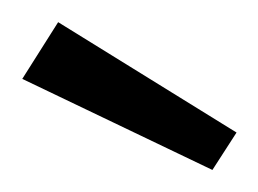

<svg xmlns="http://www.w3.org/2000/svg" viewBox="-53 -715 235 175"><path d="M162.6 -594.2 140.6 -560.1 -32.7 -643.1 0 -694.8Z"/></svg>

Font: Spartan MB
Style: Regular
Weight: 400
Designer: Matt Bailey, Mirko Velimirovic
Foundry: Matt Bailey
Version: Version 1.005